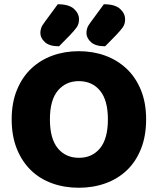

<svg xmlns="http://www.w3.org/2000/svg" viewBox="-20 -866 743 904"><path d="M668 -304Q668 -226 644 -165.5Q620 -105 577.5 -64.5Q535 -24 477 -3Q419 18 351 18Q283 18 225 -3Q167 -24 125 -65Q83 -106 59 -166Q35 -226 35 -304Q35 -382 59.5 -442Q84 -502 126.5 -542.5Q169 -583 226.5 -604Q284 -625 351 -625Q418 -625 475.5 -604Q533 -583 576 -542.5Q619 -502 643.5 -442Q668 -382 668 -304ZM488 -304Q488 -394 451 -439Q414 -484 351 -484Q290 -484 252.5 -439.5Q215 -395 215 -304Q215 -213 252 -168Q289 -123 352 -123Q414 -123 451 -168Q488 -213 488 -304ZM252 -846Q304 -846 328 -824.5Q352 -803 352 -775Q352 -753 341.5 -738Q331 -723 309 -700L258 -648Q213 -648 191.5 -667.5Q170 -687 170 -711Q170 -723 174 -734.5Q178 -746 191 -763ZM469 -846Q521 -846 545 -824.5Q569 -803 569 -775Q569 -753 558.5 -738Q548 -723 526 -700L475 -648Q430 -648 408.5 -667.5Q387 -687 387 -711Q387 -723 391 -734.5Q395 -746 408 -763Z"/></svg>

Font: Baloo Da 2 ExtraBold
Style: Regular
Weight: 800
Designer: Noopur Datye, Sulekha Rajkumar and Ek Type
Foundry: Ek Type
Version: Version 1.640;hotconv 1.0.111;makeotfexe 2.5.65597; ttfautoh